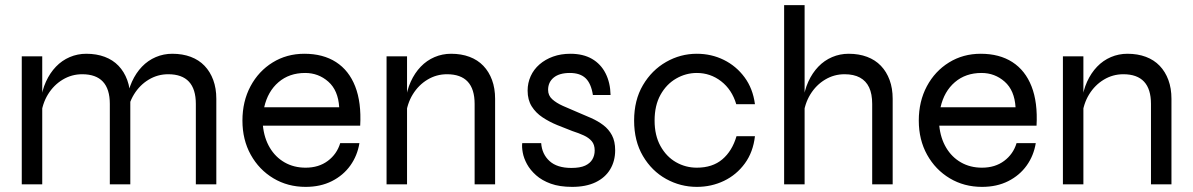

<svg xmlns="http://www.w3.org/2000/svg" viewBox="-20 -720 4661 750"><path d="M65 -500H145V0H65ZM317 -510Q357 -510 389 -498Q421 -486 443 -463Q465 -440 477 -407.5Q489 -375 489 -334V0H409V-314Q409 -372 382 -401Q355 -430 301 -430Q260 -430 225 -409Q190 -388 167.5 -351.5Q145 -315 140 -267L139 -325Q144 -367 159.5 -401Q175 -435 198.5 -459.5Q222 -484 252.5 -497Q283 -510 317 -510ZM653 -510Q693 -510 725 -498Q757 -486 779 -463Q801 -440 813 -407.5Q825 -375 825 -334V0H745V-314Q745 -372 718 -401Q691 -430 637 -430Q596 -430 561 -409Q526 -388 503.5 -351.5Q481 -315 476 -267L475 -325Q480 -367 495.5 -401Q511 -435 534.5 -459.5Q558 -484 588.5 -497Q619 -510 653 -510Z M1309 -161H1384Q1376 -112 1348.5 -73.5Q1321 -35 1276.5 -12.5Q1232 10 1174 10Q1104 10 1048 -23.5Q992 -57 959.5 -115.5Q927 -174 927 -249Q927 -324 958.5 -383Q990 -442 1045 -476Q1100 -510 1169 -510Q1242 -510 1292.5 -477.5Q1343 -445 1367.5 -382.5Q1392 -320 1387 -229H1007Q1012 -180 1034 -143Q1056 -106 1092 -85.5Q1128 -65 1174 -65Q1225 -65 1260.5 -91.5Q1296 -118 1309 -161ZM1172 -435Q1110 -435 1068 -399Q1026 -363 1012 -301H1305Q1301 -367 1262.5 -401Q1224 -435 1172 -435Z M1490 -500H1570V0H1490ZM1742 -510Q1782 -510 1814 -498Q1846 -486 1868 -463Q1890 -440 1902 -407.5Q1914 -375 1914 -334V0H1834V-314Q1834 -372 1807 -401Q1780 -430 1726 -430Q1685 -430 1650 -409Q1615 -388 1592.5 -351.5Q1570 -315 1565 -267L1564 -325Q1569 -367 1584.5 -401Q1600 -435 1623.5 -459.5Q1647 -484 1677.5 -497Q1708 -510 1742 -510Z M2020 -161H2094Q2097 -118 2126.5 -91Q2156 -64 2212 -64Q2246 -64 2265.5 -73Q2285 -82 2294 -97.5Q2303 -113 2303 -132Q2303 -155 2291.5 -168.5Q2280 -182 2260.5 -191Q2241 -200 2216 -208Q2187 -219 2156.5 -231.5Q2126 -244 2099.5 -261.5Q2073 -279 2057 -304.5Q2041 -330 2041 -366Q2041 -396 2053 -422.5Q2065 -449 2087.5 -468.5Q2110 -488 2140.5 -499Q2171 -510 2208 -510Q2258 -510 2292.5 -490Q2327 -470 2345.5 -433.5Q2364 -397 2365 -349H2296Q2289 -394 2267.5 -414.5Q2246 -435 2206 -435Q2165 -435 2143 -417Q2121 -399 2121 -369Q2121 -347 2137 -332.5Q2153 -318 2178.5 -306.5Q2204 -295 2233 -283Q2262 -271 2289 -259Q2316 -247 2337 -231Q2358 -215 2370.5 -191.5Q2383 -168 2383 -133Q2383 -91 2363.5 -58.5Q2344 -26 2306.5 -8Q2269 10 2215 10Q2166 10 2131.5 -2.5Q2097 -15 2074 -35.5Q2051 -56 2038.5 -79Q2026 -102 2022 -124Q2018 -146 2020 -161Z M2929 -188Q2922 -126 2889.5 -81.5Q2857 -37 2808 -13.5Q2759 10 2702 10Q2638 10 2582 -21Q2526 -52 2491.5 -110.5Q2457 -169 2457 -249Q2457 -329 2491.5 -387.5Q2526 -446 2582 -478Q2638 -510 2702 -510Q2759 -510 2807.5 -486Q2856 -462 2888.5 -418Q2921 -374 2929 -313H2856Q2839 -370 2797 -402.5Q2755 -435 2702 -435Q2659 -435 2621 -413Q2583 -391 2560 -349.5Q2537 -308 2537 -249Q2537 -191 2560 -149.5Q2583 -108 2620.5 -86.5Q2658 -65 2702 -65Q2763 -65 2801.5 -97.5Q2840 -130 2857 -188Z M3387 0V-314Q3387 -353 3375 -378.5Q3363 -404 3339 -417Q3315 -430 3279 -430Q3238 -430 3203 -409Q3168 -388 3145.5 -351.5Q3123 -315 3118 -267L3117 -325Q3122 -367 3137.5 -401Q3153 -435 3176.5 -459.5Q3200 -484 3230.5 -497Q3261 -510 3295 -510Q3335 -510 3367 -498Q3399 -486 3421 -463Q3443 -440 3455 -407.5Q3467 -375 3467 -334V0ZM3043 0V-700H3123V0Z M3951 -161H4026Q4018 -112 3990.5 -73.5Q3963 -35 3918.5 -12.5Q3874 10 3816 10Q3746 10 3690 -23.5Q3634 -57 3601.5 -115.5Q3569 -174 3569 -249Q3569 -324 3600.5 -383Q3632 -442 3687 -476Q3742 -510 3811 -510Q3884 -510 3934.5 -477.5Q3985 -445 4009.5 -382.5Q4034 -320 4029 -229H3649Q3654 -180 3676 -143Q3698 -106 3734 -85.5Q3770 -65 3816 -65Q3867 -65 3902.5 -91.5Q3938 -118 3951 -161ZM3814 -435Q3752 -435 3710 -399Q3668 -363 3654 -301H3947Q3943 -367 3904.5 -401Q3866 -435 3814 -435Z M4132 -500H4212V0H4132ZM4384 -510Q4424 -510 4456 -498Q4488 -486 4510 -463Q4532 -440 4544 -407.5Q4556 -375 4556 -334V0H4476V-314Q4476 -372 4449 -401Q4422 -430 4368 -430Q4327 -430 4292 -409Q4257 -388 4234.5 -351.5Q4212 -315 4207 -267L4206 -325Q4211 -367 4226.5 -401Q4242 -435 4265.5 -459.5Q4289 -484 4319.5 -497Q4350 -510 4384 -510Z"/></svg>

Font: Syne
Style: Regular
Weight: 400
Designer: Lucas Descroix
Foundry: Bonjour Monde
Version: Version 2.200